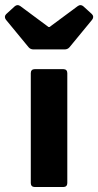

<svg xmlns="http://www.w3.org/2000/svg" viewBox="-59 -750 394 770"><path d="M-35.2 -670.9 55.7 -560.5C60.5 -554.7 67.4 -551.8 75.2 -551.8H200.2C208 -551.8 214.8 -554.7 219.7 -560.5L310.5 -670.9C316.4 -678.7 316.4 -686.5 309.6 -693.4L275.4 -724.6C268.6 -730.5 260.7 -731.4 252.9 -725.6L139.6 -641.6H135.7L22.5 -725.6C14.6 -731.4 6.8 -730.5 0 -724.6L-34.2 -693.4C-41 -686.5 -41 -678.7 -35.2 -670.9ZM64.5 -457V-15.6C64.5 -5.9 70.3 0 80.1 0H195.3C205.1 0 210.9 -5.9 210.9 -15.6V-457C210.9 -466.8 205.1 -472.7 195.3 -472.7H80.1C70.3 -472.7 64.5 -466.8 64.5 -457Z"/></svg>

Font: Ed Sans Neue
Style: Bold
Weight: 700
Designer: Stephen Hutchings
Version: Version 1.004;PS 001.004;hotconv 1.0.88;makeotf.lib2.5.64775